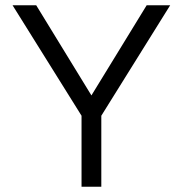

<svg xmlns="http://www.w3.org/2000/svg" viewBox="-20 -710 695 730"><path d="M290 0H365.2V-270L627 -689.9H537.6L327.6 -347.2L117.7 -689.9H27.8L290 -270Z"/></svg>

Font: HK Grotesk
Style: Regular
Weight: 400
Designer: Alfredo Marco Pradil and Stefan Peev
Foundry: Hanken Design Co.
Version: Version 1.045;PS 001.045;hotconv 1.0.88;makeotf.lib2.5.64775